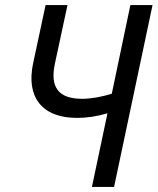

<svg xmlns="http://www.w3.org/2000/svg" viewBox="-20 -734 619 754"><path d="M341 0H428L579 -714H492L419 -366C381 -354 339 -346 302 -346C210 -346 175 -391 196 -486L245 -714H159L110 -485C82 -354 144 -271 282 -271C323 -271 360 -277 402 -289Z"/></svg>

Font: Noto Sans SemiCondensed
Style: Italic
Weight: 400
Width: 4
Italic angle: -12°
Designer: Monotype Design Team
Foundry: Monotype Imaging Inc.
Version: Version 2.013